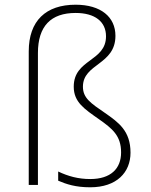

<svg xmlns="http://www.w3.org/2000/svg" viewBox="-20 -785 640 815"><path d="M363 10C475 10 534 -53 534 -137C534 -229 484 -265 425 -306C365 -347 332 -369 332 -417C332 -516 470 -509 470 -633C470 -713 408 -765 301 -765C175 -765 102 -697 102 -567V0H141V-560C141 -674 196 -730 301 -730C383 -730 430 -693 430 -631C430 -523 293 -535 293 -417C293 -351 339 -322 400 -279C457 -239 494 -209 494 -138C494 -69 450 -25 363 -25C312 -25 269 -37 227 -57V-18C262 -3 301 10 363 10Z"/></svg>

Font: Noto Sans Mono ExtraLight
Style: Regular
Weight: 200
Designer: Monotype Design Team
Foundry: Monotype Imaging Inc.
Version: Version 2.014